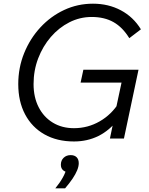

<svg xmlns="http://www.w3.org/2000/svg" viewBox="-20 -751 809 1041"><path d="M576 0 598 -106 620 -103Q527 16 381 16Q289 16 221 -22.5Q153 -61 116 -131Q79 -201 79 -295Q79 -384 111 -463Q143 -542 199 -602.5Q255 -663 328 -697Q401 -731 484 -731Q568 -731 635.5 -695Q703 -659 744 -592L681 -544Q645 -603 595.5 -631Q546 -659 477 -659Q413 -659 356 -630Q299 -601 255.5 -550.5Q212 -500 187 -434.5Q162 -369 162 -295Q162 -224 189.5 -170Q217 -116 266.5 -86Q316 -56 381 -56Q456 -56 520.5 -93Q585 -130 626 -196L606 -149L647 -341L678 -303H417L432 -373H731L652 0ZM333 270H280Q304 241 320.5 211.5Q337 182 339 163L351 182Q333 182 321.5 171.5Q310 161 310 142Q310 119 325 104.5Q340 90 363 90Q384 90 395.5 101.5Q407 113 407 134Q407 151 398.5 172Q390 193 373.5 217.5Q357 242 333 270Z"/></svg>

Font: Wix Madefor Text
Style: Italic
Weight: 400
Italic angle: -12°
Designer: Dalton Maag Ltd
Foundry: Dalton Maag Ltd
Version: Version 3.100